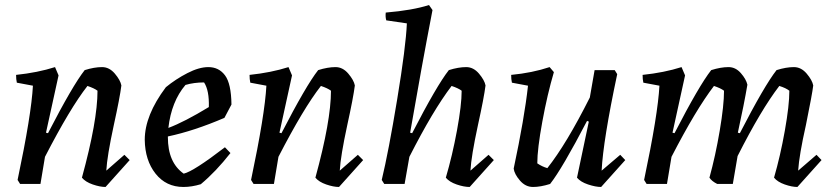

<svg xmlns="http://www.w3.org/2000/svg" viewBox="-20 -732 3314 764"><path d="M400 12Q378 12 349 2Q320 -8 306 -25Q368 -251 368 -371Q355 -381 328 -390Q259 -302 159 -108L141 0H60L50 -16Q105 -277 111 -391L47 -403Q44 -416 44 -434Q130 -443 199 -465L213 -432L163 -204L171 -202Q269 -392 317 -453Q355 -465 386 -465Q415 -465 437 -439Q459 -413 463 -392Q457 -344 433 -235Q406 -110 403 -53L475 -116L496 -95Z M710 12Q641 12 599 -41Q557 -94 556 -176Q556 -273 640 -385Q679 -417 725.5 -441Q772 -465 809 -465Q851 -465 875.5 -432Q900 -399 901 -316L873 -263Q752 -211 648 -189V-186Q648 -85 711 -41Q750 -50 875 -146L897 -123Q839 -49 779 1Q743 12 710 12ZM718 -394Q662 -328 650 -223Q714 -247 811 -306Q813 -372 792 -404Q752 -404 718 -394Z M1329 12Q1307 12 1278 2Q1249 -8 1235 -25Q1297 -251 1297 -371Q1284 -381 1257 -390Q1188 -302 1088 -108L1070 0H989L979 -16Q1034 -277 1040 -391L976 -403Q973 -416 973 -434Q1059 -443 1128 -465L1142 -432L1092 -204L1100 -202Q1198 -392 1246 -453Q1284 -465 1315 -465Q1344 -465 1366 -439Q1388 -413 1392 -392Q1386 -344 1362 -235Q1335 -110 1332 -53L1404 -116L1425 -95Z M1849 12Q1826 12 1797 2Q1768 -8 1754 -25Q1780 -113 1798.5 -213.5Q1817 -314 1817 -371Q1804 -381 1777 -390Q1703 -293 1609 -108L1590 0H1509L1499 -16Q1526 -128 1560.5 -337Q1595 -546 1599 -639L1517 -651Q1513 -665 1515 -682Q1622 -691 1687 -712L1701 -692Q1657 -464 1612 -204L1620 -202Q1718 -392 1766 -453Q1804 -465 1835 -465Q1864 -465 1886 -439Q1908 -413 1912 -392Q1906 -344 1882 -235Q1855 -110 1852 -53L1924 -116L1945 -95Z M2024 -61Q2067 -263 2081 -391L2017 -403Q2014 -416 2014 -434Q2098 -442 2167 -465L2184 -445Q2158 -357 2138 -248Q2118 -139 2118 -82Q2137 -69 2158 -63Q2234 -159 2327 -344L2346 -453H2426L2436 -437Q2380 -173 2374 -53L2448 -116L2468 -95L2372 12Q2350 12 2320 2Q2290 -8 2276 -25L2323 -248L2316 -251Q2217 -61 2169 0Q2131 12 2101 12Q2071 12 2049 -13.5Q2027 -39 2024 -61Z M3153 12Q3131 12 3102.5 2Q3074 -8 3060 -25Q3085 -111 3103 -212Q3121 -313 3121 -371Q3107 -382 3081 -390Q3008 -295 2915 -111L2896 0H2834Q2812 -11 2803 -25Q2827 -112 2844 -212.5Q2861 -313 2861 -371Q2848 -381 2821 -390Q2749 -296 2652 -108L2634 0H2553L2543 -16Q2598 -277 2604 -391L2540 -403Q2537 -416 2537 -434Q2623 -443 2692 -465L2706 -432L2656 -204L2664 -202Q2762 -392 2810 -453Q2848 -465 2879 -465Q2907 -465 2928 -441Q2949 -417 2954 -395Q2941 -318 2916 -204L2924 -202Q3022 -392 3070 -453Q3108 -465 3139 -465Q3168 -465 3190 -439Q3212 -413 3216 -392Q3212 -358 3187 -235Q3160 -115 3156 -53L3229 -116L3249 -95Z"/></svg>

Font: Albura Medium
Style: Italic
Weight: 462
Italic angle: -7°
Designer: Mercedes Jáuregui
Foundry: Omnibus-Type Team
Version: Version 1.000